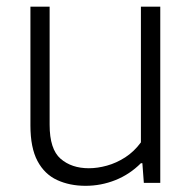

<svg xmlns="http://www.w3.org/2000/svg" viewBox="-20 -562 592 590"><path d="M243 9Q194 9 155.5 -8.8Q117 -26.5 95.2 -67.2Q73.5 -108 73.5 -176.5V-541.5H132.5V-178.5Q132.5 -103.5 166.2 -74.2Q200 -45 253 -45Q279.5 -45 308.5 -53Q337.5 -61 364.8 -78.5Q392 -96 413 -124.5V-541.5H472.5V0H422L417.5 -60.5H413Q378.5 -26 334.5 -8.5Q290.5 9 243 9Z"/></svg>

Font: Encode Sans Condensed Thin Light
Style: Regular
Weight: 300
Version: Version 3.002